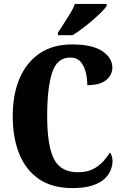

<svg xmlns="http://www.w3.org/2000/svg" viewBox="-20 -951 631 981"><path d="M349 10Q247 10 179.5 -36Q112 -82 78.5 -164.5Q45 -247 45 -358Q45 -467 79.5 -549Q114 -631 181.5 -677.5Q249 -724 348 -724Q452 -724 503 -689.5Q554 -655 554 -606Q554 -568 522.5 -542Q491 -516 426 -516Q426 -550 418 -582Q410 -614 391.5 -635.5Q373 -657 339 -657Q271 -657 246 -579Q221 -501 221 -358Q221 -207 255.5 -139Q290 -71 378 -71Q423 -71 454 -86.5Q485 -102 506.5 -125.5Q528 -149 542 -172Q548 -165 551.5 -152Q555 -139 555 -128Q555 -107 546 -83Q537 -59 515 -38Q493 -17 452.5 -3.5Q412 10 349 10ZM276 -784Q289 -805 306 -830.5Q323 -856 339 -882.5Q355 -909 363 -931H525V-921Q517 -908 497.5 -888.5Q478 -869 452.5 -847Q427 -825 400 -805Q373 -785 351 -771H276Z"/></svg>

Font: Noto Serif Thai ExtraCondensed Black
Style: Regular
Weight: 900
Width: 2
Designer: Monotype Design Team
Foundry: Monotype Imaging Inc.
Version: Version 2.002; ttfautohint (v1.8.4.7-5d5b)